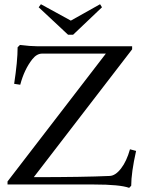

<svg xmlns="http://www.w3.org/2000/svg" viewBox="-20 -885 689 921"><path d="M306.6 -718.3 165.5 -850.1 176.3 -864.7 319.8 -786.1 460 -864.7 469.2 -850.1 330.6 -718.3ZM599.6 16.1Q554.7 0 431.2 0H16.1V-14.6L487.8 -627.9H182.6Q156.2 -627.9 134.8 -600.6Q96.2 -551.3 77.1 -478.5L47.9 -482.9Q64.5 -592.3 64.5 -658.2L75.7 -669.4Q126.5 -663.1 158.2 -663.1H613.8V-648.4L142.1 -35.2Q379.4 -35.2 505.9 -41Q533.7 -42 560.5 -76.7Q587.4 -111.3 603.5 -168.9L632.8 -161.1Q609.4 -56.6 609.4 5.9Z"/></svg>

Font: Elstob 10pt
Style: Regular
Weight: 400
Designer: Peter S. Baker
Version: Version 1.015